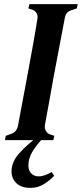

<svg xmlns="http://www.w3.org/2000/svg" viewBox="-20 -681 410 933"><path d="M4 0 8 -21 33 -30Q47 -34 55.5 -44.5Q64 -55 67 -68L120 -351Q130 -406 141.5 -469.5Q153 -533 162 -591Q165 -605 157.5 -617.5Q150 -630 136 -634L118 -640L123 -661H358L353 -640L329 -632Q300 -624 295 -594L241 -310Q231 -255 220 -192Q209 -129 198 -72Q196 -57 203 -45Q210 -33 223 -28L244 -21L239 0ZM36 152Q36 106 72.5 65Q109 24 159 -13H192Q160 20 139 53.5Q118 87 118 122Q118 148 132 162Q146 176 167 176Q183 176 199.5 170Q216 164 231 155L243 173Q224 194 194.5 213Q165 232 129 232Q83 232 59.5 209Q36 186 36 152Z"/></svg>

Font: DeepMind Serif Text
Style: Italic
Weight: 400
Italic angle: -12°
Designer: Frank Grießhammer / Modifications: Colophon Foundry
Foundry: Colophon Foundry
Version: Version 5.003; ttfautohint (v1.8.2)